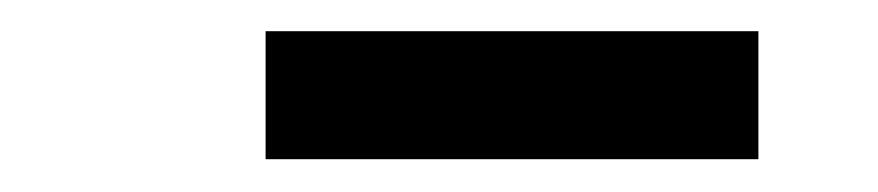

<svg xmlns="http://www.w3.org/2000/svg" viewBox="-20 -770 549 120"><path d="M146 -670.5V-750.5H454V-670.5Z"/></svg>

Font: Encode Sans Condensed Condensed SemiBold
Style: Regular
Weight: 600
Width: 3
Designer: Multiple Designers
Foundry: Impallari Type
Version: Version 3.000; ttfautohint (v1.8.3) -l 8 -r 50 -G 200 -x 14 